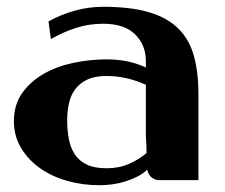

<svg xmlns="http://www.w3.org/2000/svg" viewBox="-20 -531 662 566"><path d="M565 0H449Q437 0 427 -8Q417 -16 414 -31Q402 -19 385 -10.5Q368 -2 349 4Q330 10 310.5 12.5Q291 15 273 15Q223 15 177.5 2Q132 -11 97.5 -35.5Q63 -60 42 -95Q21 -130 21 -174Q21 -223 46 -257.5Q71 -292 110 -314Q149 -336 197.5 -346Q246 -356 294 -356Q325 -356 353.5 -350.5Q382 -345 410 -332V-351Q410 -398 378.5 -429.5Q347 -461 284 -461Q243 -461 205 -449Q167 -437 130 -416L123 -468Q202 -511 284 -511Q365 -511 419 -495Q473 -479 505.5 -447Q538 -415 551.5 -366.5Q565 -318 565 -253ZM410 -281Q353 -307 294 -307Q259 -307 236.5 -296Q214 -285 201 -267Q188 -249 183 -225Q178 -201 178 -176Q178 -147 183 -121Q188 -95 200.5 -76Q213 -57 235.5 -46Q258 -35 294 -35Q331 -35 360.5 -48Q390 -61 412 -80Q412 -95 411.5 -103.5Q411 -112 410.5 -119.5Q410 -127 410 -135Q410 -143 410 -157Z"/></svg>

Font: Cafe24 Danjunghae
Style: Regular
Weight: 400
Designer: Cafe24 thkim, hmlim, mnelim, nhlee, sslee, sskim, smlim, yjkim, sdjeong, hskwak & 4IRTF
Foundry: Cafe24
Version: Version 1.000